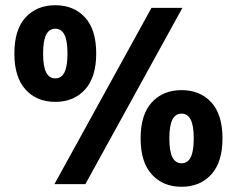

<svg xmlns="http://www.w3.org/2000/svg" viewBox="-20 -705 907 735"><path d="M191.7 -315Q120.8 -315 77.9 -362.1Q35 -409.2 35 -500Q35 -591.7 77.9 -638.3Q120.8 -685 191.7 -685Q262.5 -685 305.4 -638.3Q348.3 -591.7 348.3 -500Q348.3 -409.2 305.4 -362.1Q262.5 -315 191.7 -315ZM188.3 0 560 -675H678.3L306.7 0ZM191.7 -405Q215 -405 226.7 -427.9Q238.3 -450.8 238.3 -500Q238.3 -549.2 226.7 -572.1Q215 -595 191.7 -595Q168.3 -595 156.7 -572.1Q145 -549.2 145 -500Q145 -450.8 156.7 -427.9Q168.3 -405 191.7 -405ZM675 10Q604.2 10 561.2 -37.1Q518.3 -84.2 518.3 -175Q518.3 -266.7 561.2 -313.3Q604.2 -360 675 -360Q745.8 -360 788.8 -313.3Q831.7 -266.7 831.7 -175Q831.7 -84.2 788.8 -37.1Q745.8 10 675 10ZM675 -80Q698.3 -80 710 -102.9Q721.7 -125.8 721.7 -175Q721.7 -224.2 710 -247.1Q698.3 -270 675 -270Q651.7 -270 640 -247.1Q628.3 -224.2 628.3 -175Q628.3 -125.8 640 -102.9Q651.7 -80 675 -80Z"/></svg>

Font: Funnel Sans ExtraBold
Style: Regular
Weight: 800
Version: Version 1.000; Beta; Release 5; Build 24; ttfautohint (v1.8.